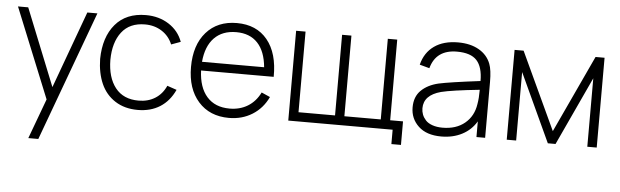

<svg xmlns="http://www.w3.org/2000/svg" viewBox="-49 -733 3714 1150"><g transform="rotate(5 1807.5 -157.5)"><path d="M148.9 240.2 237.8 0 18.6 -540H80.1L266.1 -76.7L435.5 -540H496.1L209 240.2Z M786.6 15.1Q707.5 15.1 650.6 -21.5Q593.8 -58.1 565.7 -121.6Q537.6 -185.1 536.1 -270Q538.1 -401.4 603.3 -478.3Q668.5 -555.2 787.1 -555.2Q865.7 -555.2 925 -517.1Q984.4 -479 1008.3 -413.6L952.1 -393.1Q931.6 -442.9 887.7 -470.9Q843.8 -499 786.6 -499Q694.3 -499 646.5 -437Q598.6 -375 597.7 -270Q598.6 -163.6 647 -102.3Q695.3 -41 786.6 -41Q843.8 -41 886.2 -67.6Q928.7 -94.2 951.2 -144.5L1008.3 -125Q976.6 -56.2 920.2 -20.5Q863.8 15.1 786.6 15.1Z M1335 15.1Q1218.8 15.1 1150.6 -61.8Q1082.5 -138.7 1082.5 -269Q1082.5 -401.4 1150.1 -478.3Q1217.8 -555.2 1334 -555.2Q1452.1 -555.2 1517.6 -475.3Q1583 -395.5 1581.1 -253.4H1144.5Q1148.4 -151.9 1197.5 -96.4Q1246.6 -41 1334 -41Q1396 -41 1443.1 -69.8Q1490.2 -98.6 1517.6 -153.8L1569.3 -130.9Q1536.6 -61.5 1475.1 -23.2Q1413.6 15.1 1335 15.1ZM1145.5 -305.7H1519Q1510.3 -400.9 1463.4 -450.7Q1416.5 -500.5 1335 -500.5Q1251.5 -500.5 1202.6 -450Q1153.8 -399.4 1145.5 -305.7Z M2318.4 86.4V0H1690.9V-540H1747.6V-55.2H1967.3V-540H2023.4V-55.2H2242.2V-540H2298.8V-55.2H2376V86.4Z M2611.8 15.1Q2522.9 15.1 2474.4 -30.5Q2425.8 -76.2 2425.8 -144Q2425.8 -208.5 2464.6 -246.3Q2503.4 -284.2 2567.9 -299.3Q2632.3 -313.5 2817.4 -336.4Q2817.4 -420.4 2781.2 -460Q2745.1 -499.5 2662.1 -499.5Q2536.1 -499.5 2505.4 -386.2L2446.3 -402.3Q2464.8 -476.1 2520.8 -515.6Q2576.7 -555.2 2664.1 -555.2Q2737.8 -555.2 2789.1 -525.9Q2840.3 -496.6 2860.4 -444.3Q2874.5 -408.2 2874.5 -336.4V0H2822.3V-94.2Q2791 -41.5 2736.3 -13.2Q2681.6 15.1 2611.8 15.1ZM2484.9 -143.6Q2484.9 -124 2491.7 -106.2Q2498.5 -88.4 2512.9 -72.5Q2527.3 -56.6 2553.7 -47.4Q2580.1 -38.1 2614.7 -38.1Q2696.3 -38.1 2748.3 -81.1Q2800.3 -124 2811 -197.3Q2817.4 -232.4 2817.4 -283.7Q2648.9 -266.1 2587.4 -250.5Q2484.9 -223.1 2484.9 -143.6Z M3004.4 0V-540H3058.6L3274.9 -75.2L3491.2 -540H3545.4V0H3488.8V-411.6L3297.9 0H3251.5L3061 -411.6V0Z"/></g></svg>

Font: Manrope Light
Style: Regular
Weight: 300
Designer: Mikhail Sharanda
Foundry: Mikhail Sharanda
Version: Version 4.505;FEAKit 1.0